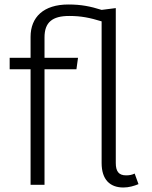

<svg xmlns="http://www.w3.org/2000/svg" viewBox="-20 -822 678 854"><path d="M579 -50C567 -44 554 -42 541 -42C508 -42 495 -60 495 -97V-786L432 -778C381 -794 341 -802 284 -802C174 -802 116 -746 116 -658V-565H23V-514H116V0H178V-514H320L327 -565H178V-656C178 -723 213 -751 288 -751C341 -751 380 -743 432 -727V-97C432 -23 469 12 529 12C553 12 577 5 596 -3Z"/></svg>

Font: Glow Sans SC Normal
Style: Regular
Weight: 400
Designer: Ryoko NISHIZUKA (kana, bopomofo & ideographs); Paul D. Hunt (Latin, Greek & Cyrillic); Sandoll Communications, Soo-young
Version: Version 0.93